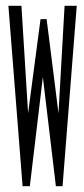

<svg xmlns="http://www.w3.org/2000/svg" viewBox="-20 -643 290 663"><path d="M58 0 9 -623H54L77 -252L120 -577H141L182 -252L203 -623H245L196 0H173L128 -377L83 0Z"/></svg>

Font: Inconsolata UltraCondensed
Style: Regular
Weight: 400
Width: 1
Monospace: yes
Designer: Raph Levien, Cyreal, Brenton Simpson
Foundry: Raph Levien, Cyreal, Google
Version: Version 3.000; ttfautohint (v1.8.2.53-6de2)